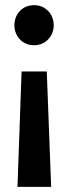

<svg xmlns="http://www.w3.org/2000/svg" viewBox="-20 -521 265 747"><path d="M113 -501C66 -501 36 -465 36 -423C36 -381 66 -345 113 -345C158 -345 189 -381 189 -423C189 -465 158 -501 113 -501ZM162 -243H64L48 206H179Z"/></svg>

Font: Fira Sans Condensed Medium
Style: Regular
Weight: 500
Width: 3
Designer: Carrois Corporate & Edenspiekermann AG
Foundry: Carrois Corporate GbR & Edenspiekermann AG
Version: Version 4.202;PS 004.202;hotconv 1.0.88;makeotf.lib2.5.64775